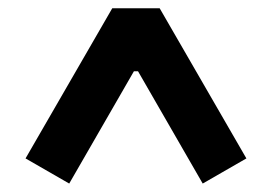

<svg xmlns="http://www.w3.org/2000/svg" viewBox="-20 -785 660 466"><path d="M42 -400.5 148 -339.5 305 -612H315L472 -339.5L578 -400.5L367.5 -765H252.5Z"/></svg>

Font: Monaspace Argon
Style: Bold
Weight: 700
Designer: Riley Cran & the Lettermatic Team
Foundry: Lettermatic
Version: Version 1.000 (Monaspace Argon)